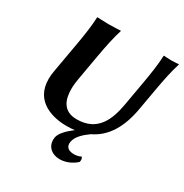

<svg xmlns="http://www.w3.org/2000/svg" viewBox="-192 -798 1103 1152"><g transform="rotate(30 359.5 -222.0)"><path d="M493.5 157.4C494 155.3 494.5 153.2 494.9 151.1C496.8 140.2 495.3 130.5 487.8 123.2C474 131.3 456.6 134.6 440.4 134.6C405.1 134.6 384.3 120.3 384.3 91.8C384.3 88 384.7 83.9 385.5 79.6C391.9 43 426.6 9.4 468.6 -20.4C567.3 -66.8 621.7 -164 644.8 -295L671.3 -445C684.5 -520 699.2 -592 716.6 -645L716.1 -648C716.1 -648 686.9 -645 664.6 -645C640.3 -645 614.1 -648 614.1 -648L611.6 -645C609.5 -588 599.5 -520 586.3 -445L556.7 -277C536.9 -165 494.7 -55 349.5 -55C253.5 -55 231.3 -127.4 231.3 -195.9C231.3 -222.3 234.6 -248.1 238.3 -269L269.3 -445C282.5 -520 297.2 -592 314.6 -645L314.1 -648C314.1 -648 265.6 -645 230.6 -645C196.6 -645 153.1 -648 153.1 -648L150.6 -645C148.5 -588 138.5 -520 125.3 -445L88.4 -236C84.9 -216.1 83.3 -197.7 83.3 -180.7C83.3 -24.2 223 10 317.1 10C336.8 10 355.5 8.8 373.2 6.5C330.1 39.4 296 73.8 290.6 104.7C289.5 110.8 289 116.6 289 122.3C289 170.2 325.8 203.6 380.9 203.6C421.1 203.6 463.6 185.5 493.5 157.4Z"/></g></svg>

Font: Linux Biolinum O 
Style: Bold Italic
Weight: 700
Designer: Philipp H. Poll
Foundry: Philipp H. Poll
Version: Version 1.3.2